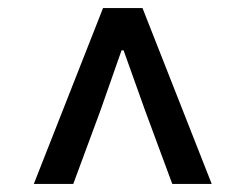

<svg xmlns="http://www.w3.org/2000/svg" viewBox="-20 -773 610 477"><path d="M64 -316H162L229 -497L282 -648H287L341 -497L408 -316H506L334 -753H236Z"/></svg>

Font: Source Han Sans KR Medium
Style: Regular
Weight: 500
Designer: Ryoko NISHIZUKA (kana & ideographs); Paul D. Hunt (Latin, Greek & Cyrillic); Wenlong ZHANG (bopomofo); Sandoll Communica
Foundry: Adobe Systems Incorporated
Version: Version 1.001;PS 1.001;hotconv 1.0.78;makeotf.lib2.5.61930